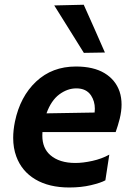

<svg xmlns="http://www.w3.org/2000/svg" viewBox="-20 -798 567 830"><path d="M279.5 12.5Q192 12.5 133 -22.5Q74 -57.5 50.5 -121.5Q37 -158 37 -202Q37 -235 44.5 -272Q67 -380.5 136.2 -445.5Q205.5 -510.5 308 -510.5Q384 -510.5 431.8 -481.8Q479.5 -453 497 -402Q505.5 -376 505.5 -346Q505.5 -317.5 497.5 -284.5Q489.5 -253.5 480 -227H163.5Q163 -219 163 -211.5Q163 -157.5 197.5 -127.5Q236.5 -93.5 306 -93.5Q339 -93.5 379.5 -102.5Q420 -111.5 452.5 -129.5L435.5 -18.5Q415.5 -7.5 373.2 2.5Q331 12.5 279.5 12.5ZM310 -416Q271.5 -416 236.2 -389.8Q201 -363.5 181 -308L389 -311.5Q390 -320 390 -328Q390 -360.5 373.5 -385.5Q353 -416 310 -416ZM342.5 -569.5Q312 -619 279.5 -670.5Q247 -722 214.5 -774.5L342 -777.5L388 -674.5Q410.5 -623 433.5 -571Z"/></svg>

Font: Heraclito SemiBold
Style: Italic
Weight: 600
Italic angle: -12°
Designer: Kostas Bartsokas (font) & Cristiano Sobral (main changes)
Foundry: Kostas Bartsokas (font) & Cristiano Sobral (main changes)
Version: Version 1.00;July 8, 2020;FontCreator 13.0.0.2655 64-bit